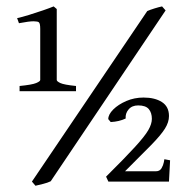

<svg xmlns="http://www.w3.org/2000/svg" viewBox="-20 -575 593 608"><path d="M140.6 -1Q130.4 3.9 117.4 7.1Q104.5 10.3 92.3 13.2L81.1 0L446.3 -540Q455.1 -543.9 469.2 -548.3Q483.4 -552.7 493.2 -554.7L504.4 -542ZM42 -286.1V-302.7Q81.5 -306.6 94.5 -312Q107.4 -317.4 107.4 -321.8V-483.4Q107.4 -501 103 -504.4Q100.1 -507.3 86.7 -507.6Q73.2 -507.8 40 -501.5L34.2 -517.6Q48.3 -520.5 71.3 -527.6Q94.2 -534.7 116.2 -542.2Q138.2 -549.8 149.9 -554.7L159.7 -546.4V-321.8Q159.7 -317.4 171.1 -312Q182.6 -306.6 220.7 -302.7V-286.1ZM515.1 0H323.2L315.9 -15.6Q376 -75.2 407.2 -109.4Q438.5 -143.6 449.7 -163.1Q460.9 -182.6 460.9 -198.7Q460.9 -217.8 451.2 -229.5Q441.4 -241.2 417.5 -241.2Q397.9 -241.2 387.2 -228.5Q376.5 -215.8 377.9 -199.7Q357.4 -189.9 330.6 -188.5L322.8 -197.8Q322.8 -212.4 338.6 -228.3Q354.5 -244.1 379.9 -255.1Q405.3 -266.1 434.6 -266.1Q470.7 -266.1 492.9 -251.7Q515.1 -237.3 515.1 -207.5Q515.1 -188 502.2 -167.5Q489.3 -147 458.7 -115.7Q428.2 -84.5 376 -32.7H474.1Q485.8 -32.7 491.5 -42.2Q497.1 -51.8 498.8 -61.3Q500.5 -70.8 500.5 -70.8L518.6 -67.4Z"/></svg>

Font: Dai Banna SIL
Style: Regular
Weight: 400
Designer: Victor Gaultney
Foundry: SIL International
Version: Version 4.000